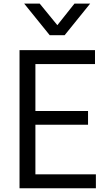

<svg xmlns="http://www.w3.org/2000/svg" viewBox="-20 -1006 598 1051"><path d="M86.9 24.4V-731.4H500V-655.3H173.8V-398.4H461.9V-323.2H173.8V-51.8H504.9V24.4ZM112.3 -986.3H197.3L293.9 -868.2L387.7 -986.3H473.6L334 -813.5H252Z"/></svg>

Font: GenEi M Gothic v2 Regular
Style: Regular
Weight: 400
Version: Version 2.0